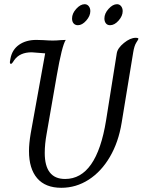

<svg xmlns="http://www.w3.org/2000/svg" viewBox="-20 -884 691 914"><path d="M118 -165Q118 -200 126 -248L195 -630Q190 -630 170 -632Q134 -635 131 -635Q74 -635 48 -598Q46 -595 41 -587.5Q36 -580 32 -580Q27 -580 27 -589Q27 -591 30 -606Q38 -648 71 -671Q104 -694 153 -694L186 -693Q214 -691 231 -691Q249 -691 269 -693L293 -694Q275 -667 250 -523L202 -247Q193 -198 193 -156Q193 -32 290 -32Q440 -32 485 -311L536 -631Q540 -655 570 -679.5Q600 -704 626 -704Q639 -704 639 -699Q639 -697 629 -681.5Q619 -666 614 -634L559 -299Q544 -207 503 -137Q462 -67 402 -28.5Q342 10 272 10Q196 10 157 -35.5Q118 -81 118 -165ZM323 -796Q323 -820 343 -842Q363 -864 383 -864Q395 -864 402.5 -854.5Q410 -845 410 -831Q410 -808 390.5 -786Q371 -764 351 -764Q338 -764 330.5 -772.5Q323 -781 323 -796ZM477 -796Q477 -820 497 -842Q517 -864 537 -864Q549 -864 556.5 -854.5Q564 -845 564 -831Q564 -808 544.5 -786Q525 -764 504 -764Q491 -764 484 -773Q477 -782 477 -796Z"/></svg>

Font: Charm
Style: Regular
Weight: 400
Designer: Katatrad Aksorn Co.,Ltd.
Foundry: Cadson Demak Co.,Ltd.
Version: Version 1.001